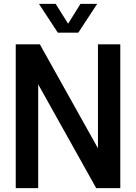

<svg xmlns="http://www.w3.org/2000/svg" viewBox="-20 -968 700 988"><path d="M484 -740H599V0H475L176.5 -534V0H61V-740H185L484 -205ZM394 -948H480L383 -800H277.5L180.5 -948H266.5L330.5 -846Z"/></svg>

Font: Encode Sans Condensed SemiBold
Style: Regular
Weight: 600
Width: 3
Designer: Multiple Designers
Foundry: Impallari Type
Version: Version 2.000